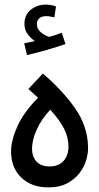

<svg xmlns="http://www.w3.org/2000/svg" viewBox="-20 -810 430 833"><path d="M190 3Q117 3 72.5 -39.5Q28 -82 28 -154Q28 -200 55 -261Q82 -322 145 -386L103 -424L166 -491Q252 -417 306 -340Q360 -263 362 -173Q363 -146 354 -115.5Q345 -85 324.5 -58.5Q304 -32 271 -14.5Q238 3 190 3ZM195 -88Q234 -88 255.5 -111.5Q277 -135 277 -174Q277 -215 257.5 -252.5Q238 -290 198 -334Q159 -292 139 -247Q119 -202 119 -164Q119 -130 138.5 -109Q158 -88 195 -88ZM97 -571 85 -622Q100 -625 110.5 -627.5Q121 -630 131 -632Q113 -644 99.5 -662.5Q86 -681 86 -706Q86 -746 114 -768Q142 -790 179 -790Q189 -790 201 -788Q213 -786 223 -782L216 -735Q207 -736 198.5 -738Q190 -740 181 -740Q161 -740 150.5 -730.5Q140 -721 140 -706Q140 -683 159 -668.5Q178 -654 194 -650Q225 -659 248 -668L264 -619Q230 -607 183.5 -593.5Q137 -580 97 -571Z"/></svg>

Font: Noto Sans Arabic UI Cn Md
Style: Regular
Weight: 500
Width: 3
Designer: Monotype Design Team, Nadine Chahine and Nizar Qandah
Foundry: Monotype Imaging Inc.
Version: Version 2.010; ttfautohint (v1.8.4.7-5d5b)